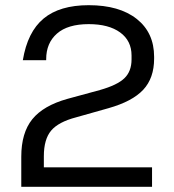

<svg xmlns="http://www.w3.org/2000/svg" viewBox="-20 -720 671 740"><path d="M240 -339 365 -373Q432 -392 459.5 -418.5Q487 -445 487 -491V-506Q487 -563 443 -595Q399 -627 322 -627Q241 -627 199.5 -590.5Q158 -554 158 -492V-488H68Q86 -597 148 -648.5Q210 -700 322 -700Q440 -700 507 -647Q574 -594 574 -501V-494Q574 -419 532 -374Q490 -329 398 -303L274 -268Q205 -250 177 -216.5Q149 -183 149 -118V-75H566V0H62V-116Q62 -208 104.5 -260.5Q147 -313 240 -339Z"/></svg>

Font: Mozilla Text BETA
Style: Regular
Weight: 400
Designer: Studio DRAMA
Foundry: Studio DRAMA
Version: Version 0.100